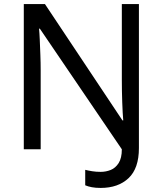

<svg xmlns="http://www.w3.org/2000/svg" viewBox="-20 -785 800 944"><path d="M475 139Q450 139 431.5 135.5Q413 132 399 126V50Q415 54 434 57Q453 60 475 60Q501 60 524.5 50.5Q548 41 563.5 16.5Q579 -8 579 -51L176 -644H172Q174 -625 175.5 -590Q177 -555 178.5 -515Q180 -475 180 -438V-51H97V-765H201L582 -193H586Q583 -225 581 -281.5Q579 -338 579 -393V-765H663V-57Q663 43 612 91Q561 139 475 139Z"/></svg>

Font: Noto Sans Tamil UI
Style: Regular
Weight: 400
Designer: Jelle Bosma - Monotype Design Team
Foundry: Monotype Imaging Inc.
Version: Version 2.004; ttfautohint (v1.8.4.7-5d5b)